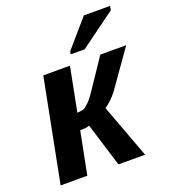

<svg xmlns="http://www.w3.org/2000/svg" viewBox="-134 -830 816 927"><g transform="rotate(-20 273.5 -366.5)"><path d="M121 -528H258L214 -302Q240 -304 251 -309Q262 -316 279 -333Q297 -352 330 -403L414 -528H547L416 -342Q399 -319 382 -303Q365 -287 349 -277L452 0H315L246 -224Q232 -218 198 -218L155 0H18ZM280 -578 283 -593 404 -733H539L535 -712L352 -578Z"/></g></svg>

Font: Libra Sans Modern
Style: Bold Italic
Weight: 700
Italic angle: -12°
Foundry: Stefan Peev, Context Ltd
Version: Version 1.000